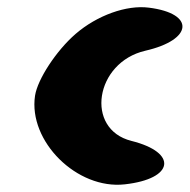

<svg xmlns="http://www.w3.org/2000/svg" viewBox="-20 -562 520 526"><path d="M187 -469C134 -423 83 -345 76 -300C57 -175 191 -42 322 -57C457 -72 468 -144 340 -176C212 -208 240 -391 378 -423C509 -453 515 -525 388 -541C327 -549 246 -520 187 -469Z"/></svg>

Font: Hussar Skorodowane
Style: Ky
Weight: 700
Foundry: Cannot Into Space Fonts
Version: Version 0.892